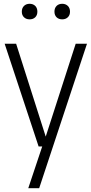

<svg xmlns="http://www.w3.org/2000/svg" viewBox="-20 -772 482 1012"><path d="M183.5 0 4.5 -541.5H65L221 -52L379 -541.5H438.5L186.5 220H129L202.5 0ZM308 -670Q289.5 -670 278.2 -681Q267 -692 267 -710.5Q267 -729.5 278.2 -740.8Q289.5 -752 308 -752Q326 -752 337.5 -740.8Q349 -729.5 349 -710.5Q349 -692 337.5 -681Q326 -670 308 -670ZM136 -670Q118 -670 106.5 -681Q95 -692 95 -710.5Q95 -729.5 106.5 -740.8Q118 -752 136 -752Q154.5 -752 165.8 -740.8Q177 -729.5 177 -710.5Q177 -692 165.8 -681Q154.5 -670 136 -670Z"/></svg>

Font: Encode Sans Cnd Lt
Style: Regular
Weight: 300
Width: 3
Designer: Multiple Designers
Foundry: Impallari Type
Version: Version 3.002; ttfautohint (v1.8.3) -l 8 -r 50 -G 200 -x 14 